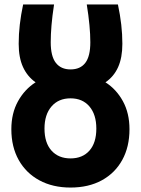

<svg xmlns="http://www.w3.org/2000/svg" viewBox="-20 -813 633 863"><path d="M297 -101Q243 -101 211.5 -136Q180 -171 180 -235Q180 -298 211.5 -334.5Q243 -371 297 -371Q351 -371 382 -334.5Q413 -298 413 -235Q413 -171 382 -136Q351 -101 297 -101ZM297 -501Q254 -501 231 -530.5Q208 -560 208 -623Q208 -658 211.5 -699.5Q215 -741 223 -793H84Q74 -746 69 -702.5Q64 -659 64 -616Q64 -554 83.5 -511.5Q103 -469 140 -443Q91 -412 61 -358Q31 -304 31 -232Q31 -153 64 -94Q97 -35 157 -2.5Q217 30 297 30Q378 30 437.5 -2.5Q497 -35 529.5 -94Q562 -153 562 -232Q562 -304 532.5 -358Q503 -412 454 -443Q492 -469 511 -511.5Q530 -554 530 -616Q530 -659 525 -702.5Q520 -746 510 -793H370Q386 -693 386 -623Q386 -560 363.5 -530.5Q341 -501 297 -501Z"/></svg>

Font: Repo Bold
Style: Bold
Weight: 700
Designer: Stefan Peev
Foundry: Context Ltd
Version: Version 1.502